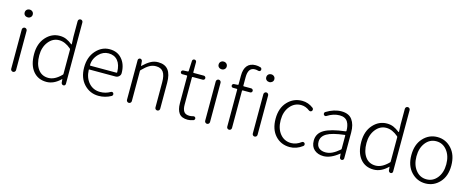

<svg xmlns="http://www.w3.org/2000/svg" viewBox="-38 -1518 5484 2240"><g transform="rotate(15 2703.5 -398.0)"><path d="M99.6 -29.3V-503.9Q99.6 -515.6 108.4 -524.4Q117.2 -533.2 128.9 -533.2Q140.6 -533.2 149.4 -524.4Q158.2 -515.6 158.2 -503.9V-29.3Q158.2 -16.6 149.4 -8.3Q140.6 0 128.9 0Q117.2 0 108.4 -8.3Q99.6 -16.6 99.6 -29.3ZM129.9 -658.2Q109.4 -658.2 95.2 -670.9Q81.1 -683.6 81.1 -704.1Q81.1 -725.6 95.2 -738.8Q109.4 -752 129.9 -752Q150.4 -752 164.6 -738.8Q178.7 -725.6 178.7 -704.1Q178.7 -684.6 164.6 -671.4Q150.4 -658.2 129.9 -658.2Z M534.2 12.7Q431.6 12.7 372.1 -60.5Q312.5 -133.8 312.5 -265.6Q312.5 -391.6 381.8 -469.2Q451.2 -546.9 548.8 -546.9Q592.8 -546.9 627.4 -532.2Q662.1 -517.6 702.1 -486.3Q704.1 -485.4 706.1 -486.3Q708 -487.3 708 -489.3L704.1 -578.1V-765.6Q704.1 -778.3 712.4 -786.6Q720.7 -794.9 732.9 -794.9Q745.1 -794.9 753.4 -786.6Q761.7 -778.3 761.7 -765.6V-24.4Q761.7 -13.7 754.9 -6.8Q748 0 738.3 0Q727.5 0 720.2 -6.8Q712.9 -13.7 710.9 -23.4L707 -66.4Q707 -67.4 706.1 -67.4Q705.1 -67.4 704.1 -66.4Q624 12.7 534.2 12.7ZM543.9 -38.1Q621.1 -38.1 698.2 -117.2Q704.1 -122.1 704.1 -128.9V-422.9Q704.1 -429.7 698.2 -434.6Q627 -496.1 554.7 -496.1Q478.5 -496.1 426.8 -430.2Q375 -364.3 375 -265.6Q375 -161.1 419.4 -99.6Q463.9 -38.1 543.9 -38.1Z M1165 12.7Q1059.6 12.7 988.3 -63Q917 -138.7 917 -265.6Q917 -390.6 986.8 -468.8Q1056.6 -546.9 1151.4 -546.9Q1245.1 -546.9 1298.8 -485.4Q1357.4 -419.9 1357.4 -312.5Q1357.4 -290 1339.8 -273.4Q1322.3 -256.8 1296.9 -256.8H983.4Q976.6 -256.8 976.6 -250Q980.5 -154.3 1033.7 -95.2Q1086.9 -36.1 1170.9 -36.1Q1236.3 -36.1 1293 -69.3Q1300.8 -74.2 1310.5 -71.8Q1320.3 -69.3 1324.2 -60.5Q1329.1 -51.8 1326.2 -41.5Q1323.2 -31.2 1314.5 -26.4Q1244.1 12.7 1165 12.7ZM976.6 -308.6Q976.6 -302.7 983.4 -302.7H1296.9Q1304.7 -302.7 1304.7 -309.6Q1304.7 -310.5 1304.7 -310.5Q1302.7 -401.4 1262.7 -449.2Q1222.7 -497.1 1152.3 -497.1Q1085.9 -497.1 1036.1 -446.3Q976.6 -385.7 976.6 -308.6Z M1498 -29.3V-508.8Q1498 -518.6 1505.4 -525.9Q1512.7 -533.2 1522.5 -533.2Q1532.2 -533.2 1540 -526.4Q1547.9 -519.5 1548.8 -508.8L1553.7 -453.1Q1553.7 -452.1 1554.7 -452.1Q1555.7 -452.1 1555.7 -453.1Q1602.5 -498 1645 -522.5Q1687.5 -546.9 1737.3 -546.9Q1820.3 -546.9 1859.9 -495.6Q1899.4 -444.3 1899.4 -340.8V-29.3Q1899.4 -16.6 1891.1 -8.3Q1882.8 0 1870.6 0Q1858.4 0 1850.1 -8.3Q1841.8 -16.6 1841.8 -29.3V-333Q1841.8 -417 1813.5 -456.1Q1785.2 -495.1 1724.6 -495.1Q1681.6 -495.1 1645 -473.6Q1608.4 -452.1 1561.5 -404.3Q1556.6 -399.4 1556.6 -391.6V-29.3Q1556.6 -16.6 1547.9 -8.3Q1539.1 0 1527.3 0Q1515.6 0 1506.8 -8.3Q1498 -16.6 1498 -29.3Z M2241.2 12.7Q2167 12.7 2135.7 -29.8Q2104.5 -72.3 2104.5 -152.3V-476.6Q2104.5 -484.4 2096.7 -484.4H2043Q2034.2 -484.4 2027.8 -490.7Q2021.5 -497.1 2021.5 -506.3Q2021.5 -515.6 2027.8 -522Q2034.2 -528.3 2043 -529.3L2098.6 -532.2Q2106.4 -533.2 2106.4 -540L2112.3 -662.1Q2112.3 -672.9 2119.6 -679.7Q2127 -686.5 2137.2 -686.5Q2147.5 -686.5 2154.8 -679.7Q2162.1 -672.9 2162.1 -662.1V-540Q2162.1 -533.2 2169.9 -533.2H2291Q2300.8 -533.2 2308.1 -525.9Q2315.4 -518.6 2315.4 -508.3Q2315.4 -498 2308.1 -491.2Q2300.8 -484.4 2291 -484.4H2169.9Q2162.1 -484.4 2162.1 -476.6V-148.4Q2162.1 -93.8 2181.6 -65.4Q2201.2 -37.1 2251 -37.1Q2269.5 -37.1 2293.9 -43.9Q2303.7 -46.9 2312 -42.5Q2320.3 -38.1 2323.2 -29.3Q2324.2 -25.4 2324.2 -22.5Q2324.2 -16.6 2321.3 -11.7Q2317.4 -2.9 2307.6 0Q2266.6 12.7 2241.2 12.7Z M2442.4 -29.3V-503.9Q2442.4 -515.6 2451.2 -524.4Q2460 -533.2 2471.7 -533.2Q2483.4 -533.2 2492.2 -524.4Q2501 -515.6 2501 -503.9V-29.3Q2501 -16.6 2492.2 -8.3Q2483.4 0 2471.7 0Q2460 0 2451.2 -8.3Q2442.4 -16.6 2442.4 -29.3ZM2472.7 -658.2Q2452.1 -658.2 2438 -670.9Q2423.8 -683.6 2423.8 -704.1Q2423.8 -725.6 2438 -738.8Q2452.1 -752 2472.7 -752Q2493.2 -752 2507.3 -738.8Q2521.5 -725.6 2521.5 -704.1Q2521.5 -684.6 2507.3 -671.4Q2493.2 -658.2 2472.7 -658.2Z M2701.2 -532.2Q2709 -533.2 2709 -540V-644.5Q2709 -724.6 2743.7 -766.1Q2778.3 -807.6 2845.7 -807.6Q2873 -807.6 2903.3 -798.8Q2913.1 -795.9 2917.5 -786.6Q2921.9 -777.3 2918.9 -766.6Q2916 -757.8 2907.2 -753.9Q2898.4 -750 2888.7 -752.9Q2868.2 -758.8 2848.6 -758.8Q2766.6 -758.8 2766.6 -641.6V-540Q2766.6 -533.2 2774.4 -533.2H2863.3Q2873 -533.2 2880.4 -525.9Q2887.7 -518.6 2887.7 -508.3Q2887.7 -498 2880.4 -491.2Q2873 -484.4 2863.3 -484.4H2774.4Q2766.6 -484.4 2766.6 -476.6V-29.3Q2766.6 -16.6 2758.3 -8.3Q2750 0 2737.8 0Q2725.6 0 2717.3 -8.3Q2709 -16.6 2709 -29.3V-476.6Q2709 -484.4 2701.2 -484.4H2656.2Q2647.5 -484.4 2641.1 -490.7Q2634.8 -497.1 2634.8 -506.3Q2634.8 -515.6 2641.1 -522.5Q2647.5 -529.3 2656.2 -529.3ZM3017.6 -29.3V-503.9Q3017.6 -515.6 3025.9 -524.4Q3034.2 -533.2 3046.4 -533.2Q3058.6 -533.2 3066.9 -524.4Q3075.2 -515.6 3075.2 -503.9V-29.3Q3075.2 -16.6 3066.9 -8.3Q3058.6 0 3046.4 0Q3034.2 0 3025.9 -8.3Q3017.6 -16.6 3017.6 -29.3ZM3047.9 -752Q3068.4 -752 3082.5 -738.8Q3096.7 -725.6 3096.7 -704.1Q3096.7 -684.6 3082 -671.4Q3067.4 -658.2 3047.9 -658.2Q3027.3 -658.2 3013.2 -670.9Q2999 -683.6 2999 -704.1Q2999 -725.6 3012.7 -738.8Q3026.4 -752 3047.9 -752Z M3473.6 12.7Q3366.2 12.7 3297.9 -62Q3229.5 -136.7 3229.5 -265.6Q3229.5 -394.5 3301.3 -470.7Q3373 -546.9 3476.6 -546.9Q3550.8 -546.9 3613.3 -499Q3621.1 -492.2 3622.1 -481.4Q3623 -470.7 3616.2 -461.9Q3609.4 -454.1 3599.1 -453.1Q3588.9 -452.1 3580.1 -459Q3532.2 -496.1 3477.5 -496.1Q3397.5 -496.1 3344.2 -431.6Q3291 -367.2 3291 -265.6Q3291 -164.1 3342.3 -100.6Q3393.6 -37.1 3476.6 -37.1Q3538.1 -37.1 3596.7 -81.1Q3604.5 -86.9 3614.3 -85.4Q3624 -84 3629.9 -76.2Q3634.8 -69.3 3634.8 -60.5Q3634.8 -47.9 3625 -41Q3553.7 12.7 3473.6 12.7Z M3879.9 12.7Q3812.5 12.7 3769 -24.9Q3725.6 -62.5 3725.6 -133.8Q3725.6 -220.7 3804.2 -267.1Q3882.8 -313.5 4057.6 -334Q4065.4 -335 4065.4 -343.8Q4065.4 -374 4059.6 -399.4Q4054.7 -424.8 4041.5 -447.8Q4028.3 -470.7 4003.4 -483.4Q3978.5 -496.1 3943.4 -496.1Q3868.2 -496.1 3794.9 -449.2Q3787.1 -443.4 3777.3 -445.3Q3767.6 -447.3 3761.7 -456.1Q3756.8 -464.8 3758.8 -475.1Q3760.7 -485.4 3769.5 -490.2Q3862.3 -546.9 3951.2 -546.9Q4041 -546.9 4082 -490.2Q4123 -433.6 4123 -337.9V-24.4Q4123 -14.6 4115.7 -7.3Q4108.4 0 4098.6 0Q4087.9 0 4080.6 -6.8Q4073.2 -13.7 4072.3 -24.4L4068.4 -67.4Q4068.4 -68.4 4067.4 -68.4Q4066.4 -68.4 4065.4 -67.4Q3966.8 12.7 3879.9 12.7ZM3892.6 -36.1Q3933.6 -36.1 3973.1 -55.2Q4012.7 -74.2 4059.6 -114.3Q4065.4 -119.1 4065.4 -126V-285.2Q4065.4 -291 4059.6 -291Q4058.6 -291 4057.6 -291Q3908.2 -273.4 3845.7 -236.3Q3783.2 -199.2 3783.2 -136.7Q3783.2 -85 3813.5 -60.5Q3843.8 -36.1 3892.6 -36.1Z M4486.3 12.7Q4383.8 12.7 4324.2 -60.5Q4264.6 -133.8 4264.6 -265.6Q4264.6 -391.6 4334 -469.2Q4403.3 -546.9 4501 -546.9Q4544.9 -546.9 4579.6 -532.2Q4614.3 -517.6 4654.3 -486.3Q4656.2 -485.4 4658.2 -486.3Q4660.2 -487.3 4660.2 -489.3L4656.2 -578.1V-765.6Q4656.2 -778.3 4664.6 -786.6Q4672.9 -794.9 4685.1 -794.9Q4697.3 -794.9 4705.6 -786.6Q4713.9 -778.3 4713.9 -765.6V-24.4Q4713.9 -13.7 4707 -6.8Q4700.2 0 4690.4 0Q4679.7 0 4672.4 -6.8Q4665 -13.7 4663.1 -23.4L4659.2 -66.4Q4659.2 -67.4 4658.2 -67.4Q4657.2 -67.4 4656.2 -66.4Q4576.2 12.7 4486.3 12.7ZM4496.1 -38.1Q4573.2 -38.1 4650.4 -117.2Q4656.2 -122.1 4656.2 -128.9V-422.9Q4656.2 -429.7 4650.4 -434.6Q4579.1 -496.1 4506.8 -496.1Q4430.7 -496.1 4378.9 -430.2Q4327.1 -364.3 4327.1 -265.6Q4327.1 -161.1 4371.6 -99.6Q4416 -38.1 4496.1 -38.1Z M4869.1 -265.6Q4869.1 -394.5 4939.5 -470.7Q5009.8 -546.9 5110.8 -546.9Q5211.9 -546.9 5281.7 -470.7Q5351.6 -394.5 5351.6 -265.6Q5351.6 -137.7 5281.7 -62.5Q5211.9 12.7 5110.8 12.7Q5009.8 12.7 4939.5 -62.5Q4869.1 -137.7 4869.1 -265.6ZM4981.4 -101.1Q5032.2 -37.1 5110.8 -37.1Q5189.5 -37.1 5240.2 -101.1Q5291 -165 5291 -266.1Q5291 -367.2 5240.2 -431.6Q5189.5 -496.1 5110.8 -496.1Q5032.2 -496.1 4981.4 -431.6Q4930.7 -367.2 4930.7 -266.1Q4930.7 -165 4981.4 -101.1Z"/></g></svg>

Font: Gen Jyuu Gothic P Light
Style: Regular
Weight: 200
Designer: [Source Han Sans]
Ryoko NISHIZUKA  (kana & ideographs); Paul D. Hunt (Latin, Greek & Cyrillic); Wenlong ZHANG  (bopomofo
Version: Version 1.002.20150607